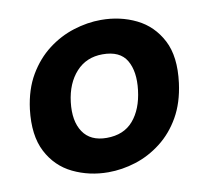

<svg xmlns="http://www.w3.org/2000/svg" viewBox="-65 -592 734 675"><g transform="rotate(-10 302.0 -254.0)"><path d="M270 12Q202 12 144 -16Q86 -44 55.5 -103Q25 -162 36 -254Q45 -324 74.5 -374Q104 -424 146.5 -456.5Q189 -489 238.5 -504.5Q288 -520 336 -520Q405 -520 462 -492Q519 -464 549.5 -405.5Q580 -347 568 -254Q559 -185 530.5 -135Q502 -85 459.5 -52Q417 -19 368 -3.5Q319 12 270 12ZM285 -108Q346 -108 380 -147.5Q414 -187 422 -254Q430 -320 406.5 -360Q383 -400 321 -400Q263 -400 226.5 -360Q190 -320 182 -254Q174 -187 200.5 -147.5Q227 -108 285 -108Z"/></g></svg>

Font: Inclusive Sans
Style: Italic
Weight: 400
Italic angle: -7°
Designer: Olivia King
Foundry: Olivia King
Version: Version 2.004